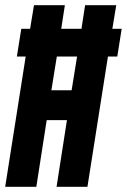

<svg xmlns="http://www.w3.org/2000/svg" viewBox="-32 -720 489 740"><path d="M-12 0 67 -502H33L50 -609H84L99 -700H218L204 -609H282L296 -700H416L401 -609H437L420 -502H384L305 0H186L226 -257H148L108 0ZM166 -372H244L265 -502H187Z"/></svg>

Font: Georama ExtraCondensed
Style: Bold Italic
Weight: 700
Width: 2
Italic angle: -9°
Designer: Jean-Baptiste Levee
Foundry: Production Type
Version: Version 1.000